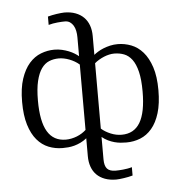

<svg xmlns="http://www.w3.org/2000/svg" viewBox="-61 -785 988 1051"><g transform="rotate(-5 433.0 -259.0)"><path d="M279.8 -33.2Q294.9 -33.2 310.5 -36.4Q326.2 -39.6 340.8 -45.4Q355.5 -51.3 368.2 -59.3Q380.9 -67.4 391.1 -76.7V-436Q379.4 -446.3 365.5 -454.3Q351.6 -462.4 336.9 -468Q322.3 -473.6 307.4 -476.6Q292.5 -479.5 279.3 -479.5Q250.5 -479.5 226.1 -469.5Q201.7 -459.5 183.8 -434.3Q166 -409.2 155.8 -366.7Q145.5 -324.2 145.5 -259.3Q145.5 -144.5 178.7 -88.9Q211.9 -33.2 279.8 -33.2ZM586.4 -33.2Q654.3 -33.2 687.5 -88.9Q720.7 -144.5 720.7 -259.3Q720.7 -325.7 710.2 -368.4Q699.7 -411.1 681.2 -435.8Q662.6 -460.4 637.7 -470Q612.8 -479.5 583.5 -479.5Q570.3 -479.5 555.9 -476.3Q541.5 -473.1 527.3 -467.3Q513.2 -461.4 499.5 -453.4Q485.8 -445.3 475.1 -436V-76.7Q496.1 -58.1 525.9 -45.7Q555.7 -33.2 586.4 -33.2ZM475.1 91.8Q475.1 128.4 489.5 144Q503.9 159.7 536.1 159.7Q543.5 159.7 554 159.2Q564.5 158.7 576.7 157.5Q588.9 156.2 601.8 154.1Q614.7 151.9 626 148.4V194.3Q614.7 197.3 602.3 200Q589.8 202.6 577.6 204.3Q565.4 206.1 554.4 207.3Q543.5 208.5 535.6 208.5Q500.5 208.5 473.4 198.5Q446.3 188.5 428 170.2Q409.7 151.9 400.4 125.7Q391.1 99.6 391.1 67.4V-30.8Q374.5 -17.6 357.2 -9.3Q339.8 -1 322.8 3.7Q305.7 8.3 289.1 9.8Q272.5 11.2 257.8 11.2Q217.3 11.2 181.2 -3.2Q145 -17.6 117.7 -49.8Q90.3 -82 74.5 -133.5Q58.6 -185.1 58.6 -259.3Q58.6 -334.5 75.7 -386Q92.8 -437.5 120.8 -469.5Q148.9 -501.5 185.1 -515.4Q221.2 -529.3 258.8 -529.3Q280.8 -529.3 300.8 -524.7Q320.8 -520 337.9 -513.2Q355 -506.3 368.7 -497.8Q382.3 -489.3 391.1 -481.9V-585.9Q391.1 -604 387.7 -620.8Q384.3 -637.7 376.7 -650.4Q369.1 -663.1 357.7 -670.7Q346.2 -678.2 330.1 -678.2Q322.8 -678.2 312.3 -677.7Q301.8 -677.2 289.6 -676Q277.3 -674.8 264.4 -672.6Q251.5 -670.4 240.2 -667V-712.9Q251 -715.8 263.7 -718.5Q276.4 -721.2 288.6 -722.9Q300.8 -724.6 311.8 -725.8Q322.8 -727.1 330.6 -727.1Q365.7 -727.1 392.6 -717Q419.4 -707 437.7 -688.7Q456.1 -670.4 465.6 -644.3Q475.1 -618.2 475.1 -585.9V-481.9Q483.9 -489.3 497.6 -497.8Q511.2 -506.3 528.3 -513.2Q545.4 -520 565.4 -524.7Q585.4 -529.3 607.4 -529.3Q645 -529.3 681.2 -515.4Q717.3 -501.5 745.4 -469.5Q773.4 -437.5 790.5 -386Q807.6 -334.5 807.6 -259.3Q807.6 -185.1 791.7 -133.5Q775.9 -82 748.5 -49.8Q721.2 -17.6 685.1 -3.2Q648.9 11.2 608.4 11.2Q593.8 11.2 577.1 9.8Q560.5 8.3 543.2 3.7Q525.9 -1 508.5 -9.3Q491.2 -17.6 475.1 -30.8Z"/></g></svg>

Font: Arian AMU Serif
Style: Regular
Weight: 400
Designer: Ruben Hakobyan (Tarumian)
Foundry: Ruben Hakobyan (Tarumian)
Version: Version 1.002